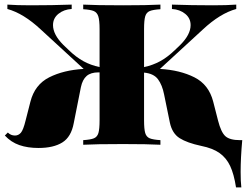

<svg xmlns="http://www.w3.org/2000/svg" viewBox="-20 -628 1071 833"><path d="M1024 118Q1024 160 1027 185H1004Q995 127 978.5 92Q962 57 932.5 36Q903 15 853 5Q792 -8 759.5 -28.5Q727 -49 717 -96L692 -218Q684 -259 665.5 -284Q647 -309 605 -313V-106Q605 -68 610 -51Q615 -34 629.5 -28Q644 -22 676 -20V0Q621 -3 514 -3Q395 -3 341 0V-20Q373 -22 387.5 -28Q402 -34 407 -51Q412 -68 412 -106V-314H407Q374 -314 356 -298.5Q338 -283 331 -250L300 -94Q289 -34 250.5 -10Q212 14 147 14Q100 14 64 1.5Q28 -11 1 -40L14 -53Q27 -40 45 -40Q60 -40 70.5 -52Q81 -64 91 -105L112 -187Q131 -261 193.5 -292.5Q256 -324 343 -329L157 -500Q82 -570 12 -589V-608Q53 -605 113 -605Q207 -605 291 -608V-589Q257 -587 233.5 -568Q210 -549 210 -519Q210 -478 255 -433L278 -411Q310 -380 342 -362.5Q374 -345 412 -337V-502Q412 -540 406.5 -557Q401 -574 387 -580Q373 -586 341 -588V-608Q395 -605 514 -605Q620 -605 676 -608V-588Q644 -586 629.5 -580Q615 -574 610 -557Q605 -540 605 -502V-337Q643 -345 675 -362.5Q707 -380 739 -411L762 -433Q807 -478 807 -519Q807 -549 783.5 -568Q760 -587 726 -589V-608Q810 -605 904 -605Q965 -605 1005 -608V-589Q935 -570 860 -500L674 -329Q761 -324 823.5 -292.5Q886 -261 905 -187L926 -105Q939 -54 958 -37Q977 -20 1021 -20H1031Q1024 57 1024 118Z"/></svg>

Font: Playfair Display SC Black
Style: Regular
Weight: 900
Designer: Claus Eggers Sørensen
Foundry: Claus Eggers Sørensen
Version: Version 1.200; ttfautohint (v1.6)